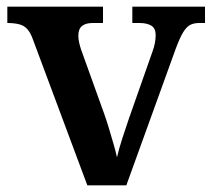

<svg xmlns="http://www.w3.org/2000/svg" viewBox="-20 -556 636 576"><path d="M79 -437Q72 -457 62.5 -468Q53 -479 38 -483Q23 -487 2 -487V-536H289V-487H258Q237 -487 226 -478Q215 -469 215 -449Q215 -439 217.5 -428Q220 -417 223 -408L291 -219Q299 -197 306.5 -172Q314 -147 320.5 -124.5Q327 -102 331 -84Q336 -107 347 -141Q358 -175 367 -201L437 -400Q442 -413 444.5 -426Q447 -439 447 -451Q447 -471 434 -479Q421 -487 398 -487H377V-536H595V-487H578Q562 -487 551 -481.5Q540 -476 530 -460Q520 -444 508 -412L359 0H242Z"/></svg>

Font: Noto Serif Armenian SemiBold
Style: Regular
Weight: 600
Version: Version 2.007